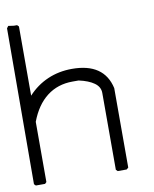

<svg xmlns="http://www.w3.org/2000/svg" viewBox="-75 -660 576 716"><g transform="rotate(-10 212.5 -302.0)"><path d="M5 -604 26 -601H38L44 -595V-333Q76 -368 118.5 -386.5Q161 -405 211 -405Q332 -405 354 -307V-6L347 0H313L307 -6V-297Q307 -320 286 -335Q265 -350 228 -358H205Q149 -358 108 -326.5Q67 -295 44 -234V-6L38 0H3L-3 -6L-1 -596Z"/></g></svg>

Font: Ekushey Kolom
Style: Regular
Weight: 400
Designer: Al Mamun Sumon
Foundry: Al Mamun Sumon
Version: Version 1.0